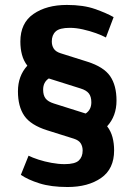

<svg xmlns="http://www.w3.org/2000/svg" viewBox="-20 -751 532 778"><path d="M253.9 6.8Q186.5 6.8 139.6 -8.1Q92.8 -22.9 64.5 -42.5L95.7 -120.1Q111.3 -112.3 136 -104.2Q160.6 -96.2 188.7 -91.1Q216.8 -85.9 241.7 -85.9Q283.7 -85.9 299.3 -100.6Q314.9 -115.2 314.9 -141.1Q314.9 -157.7 307.1 -170.2Q299.3 -182.6 279.3 -189L170.9 -223.1Q104.5 -244.1 78.6 -281.7Q52.7 -319.3 52.7 -380.9Q52.7 -443.4 90.8 -484.9Q75.7 -504.4 69.1 -529.1Q62.5 -553.7 62.5 -582.5Q62.5 -657.7 115.5 -694.3Q168.5 -731 251 -731Q318.4 -731 365.2 -714.4Q412.1 -697.8 440.4 -681.6L409.2 -599.1Q394 -607.4 369.1 -616.5Q344.2 -625.5 316.2 -631.8Q288.1 -638.2 263.2 -638.2Q221.2 -638.2 205.6 -623.5Q189.9 -608.9 189.9 -583Q189.9 -566.4 197.8 -554Q205.6 -541.5 225.6 -535.2L334 -501Q400.4 -480 426.3 -442.4Q452.1 -404.8 452.1 -343.3Q452.1 -280.8 414.1 -239.3Q429.2 -219.7 435.8 -195.1Q442.4 -170.4 442.4 -141.6Q442.4 -66.4 389.6 -29.8Q336.9 6.8 253.9 6.8ZM198.7 -331.5 327.1 -291Q350.1 -306.2 350.1 -336.4Q350.1 -359.4 340.1 -372.3Q330.1 -385.3 306.2 -392.6L177.7 -433.1Q154.8 -418 154.8 -387.7Q154.8 -364.7 164.8 -351.8Q174.8 -338.9 198.7 -331.5Z"/></svg>

Font: Monda
Style: Bold
Weight: 700
Designer: Vernon Adams
Foundry: Vernon Adams
Version: Version 2.100; ttfautohint (v1.8.3)